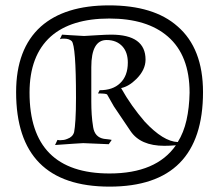

<svg xmlns="http://www.w3.org/2000/svg" viewBox="-20 -676 812 715"><path d="M388 19Q40 19 40 -333Q40 -494 132 -577Q221 -656 386 -656Q553 -656 641 -578Q736 -496 736 -333Q736 19 388 19ZM388 -30Q562 -30 635 -135Q623 -134 612 -133.5Q601 -133 592 -133Q503 -133 466 -188L404 -280L379 -324Q376 -328 345 -328L351 -340Q400 -340 427 -366Q456 -393 456 -443Q456 -480 437 -502Q415 -527 377 -527Q320 -527 320 -426V-297Q320 -273 321.5 -249.5Q323 -226 327 -202Q333 -165 367 -159Q373 -158 380 -157.5Q387 -157 396 -155L385 -139L290 -143Q283 -143 256.5 -141Q230 -139 185 -136L194 -155Q197 -154 200 -154Q203 -154 206 -154Q212 -154 218 -155Q224 -156 231 -159Q251 -166 256 -184Q259 -199 261 -231Q263 -263 263 -312Q263 -506 247 -523Q237 -532 220 -532Q216 -532 212 -532Q208 -532 203 -530L211 -547Q221 -546 241.5 -545Q262 -544 293 -542L344 -545Q361 -546 373 -546.5Q385 -547 394 -547Q522 -547 522 -454Q522 -416 488 -382Q460 -354 431 -348Q450 -314 472 -283Q494 -252 519 -223Q588 -149 642 -147Q664 -182 674.5 -228.5Q685 -275 686 -331Q686 -470 605 -540Q528 -607 387 -607Q245 -607 169 -540Q90 -469 90 -331Q90 -30 388 -30Z"/></svg>

Font: Gideon Roman
Style: Regular
Weight: 400
Designer: Robert E. Leuschke
Foundry: Robert E. Leuschke
Version: Version 2.010